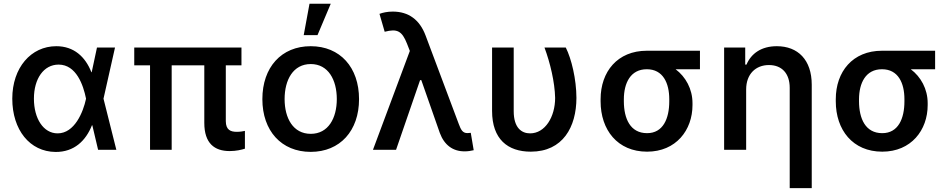

<svg xmlns="http://www.w3.org/2000/svg" viewBox="-20 -799 5068 1024"><path d="M276.3 11.4C375.7 12.1 437.5 -48.3 470.5 -131H472.3L503.2 0H600.5L532 -272.7L593.4 -545.5H497.2L469.1 -414.1H467.3C434.7 -496.8 373.9 -552.6 280.2 -552.6C145.2 -552.6 45.5 -437.9 45.5 -272.7C45.5 -106.5 138.8 10.3 276.3 11.4ZM160.9 -272.7C160.9 -379.3 213.1 -454.5 292.6 -454.5C387.1 -454.5 424.4 -344.5 438.6 -274.1L438.9 -272.7L438.6 -271.3C423.7 -201.3 377.8 -87.7 287.3 -87.7C211.6 -87.7 160.9 -166.5 160.9 -272.7Z M1267.8 -545.5H696V-450.6H780.2V0H895.6V-450.6H1069.6V-143.8C1069.6 -34.4 1123.9 6.7 1204.9 6.7C1239.7 6.7 1266.7 0 1286.2 -6V-100.9C1276.6 -98.7 1259.9 -95.9 1243.6 -95.9C1210.2 -95.9 1184.7 -105.5 1184.3 -152.7V-450.6H1267.8Z M1637.1 11C1793.7 11 1894.9 -101.6 1894.9 -270.2C1894.9 -440 1793.7 -552.6 1637.1 -552.6C1480.5 -552.6 1379.3 -440 1379.3 -270.2C1379.3 -101.6 1480.5 11 1637.1 11ZM1497.9 -270.6C1497.9 -372.9 1543.3 -457.4 1637.4 -457.4C1730.8 -457.4 1776.3 -372.9 1776.3 -270.6C1776.3 -168.7 1730.8 -85.2 1637.4 -85.2C1543.3 -85.2 1497.9 -168.7 1497.9 -270.6ZM1599.8 -611.5H1673.3L1744 -779.1H1630.7Z M2456.7 8.2C2473 8.5 2492.9 5.7 2506.4 2.1L2490.8 -90.6C2486.5 -90.2 2478.3 -89.1 2473 -89.1C2446 -89.1 2437.9 -108.7 2426.5 -138.5L2250 -609C2218.4 -693.9 2159.1 -737.2 2074.6 -737.2C2045.5 -737.2 2020.6 -731.5 2003.9 -725.1L2031.6 -629.6C2098.4 -647 2123.6 -634.2 2150.6 -566.4L2165.8 -527.3L1969.1 0H2092.3L2220.5 -371.8H2226.9L2325.6 -90.2C2349.8 -24.5 2396.3 8.2 2456.7 8.2Z M2604.4 -545.5V-207.4C2604.4 -56.8 2687.9 9.9 2810.7 9.9C2982.2 9.9 3054 -121.8 3054.3 -277C3054 -376.4 3027.7 -485.8 2997.5 -545.5H2883.9C2914.1 -464.5 2938.9 -360.8 2940.7 -277C2940.7 -175.8 2887.4 -87.7 2807.2 -87.7C2761.7 -87.7 2719.8 -117.2 2719.8 -206V-545.5Z M3183.2 -269.9V-258.5C3183.2 -106.2 3273.4 9.9 3431.1 9.9C3585.2 9.9 3673.3 -104.8 3673.3 -238.6V-248.6C3673.3 -324.6 3636.7 -389.6 3583.1 -429.7H3713.1V-528.4H3429.7C3273.1 -528.4 3183.2 -416.5 3183.2 -269.9ZM3307.2 -258.5V-269.9C3307.5 -355.8 3342.3 -429.7 3429.7 -429.7C3516.3 -429.7 3549.4 -355.8 3549.4 -269.9V-258.5C3549.4 -166.2 3516.3 -88.8 3431.1 -88.8C3341.3 -88.8 3307.5 -166.2 3307.2 -258.5Z M3959.5 -321.7C3959.5 -404.5 4010.7 -452.1 4081 -452.1C4150.6 -452.1 4191.8 -406.6 4191.8 -330.6V204.5H4309.3V-346.9C4309.3 -480.1 4235.4 -552.6 4122.9 -552.6C4041.2 -552.6 3986.5 -514.2 3961.3 -454.5H3954.5V-545.5H3842V0H3959.5Z M4437.5 -269.9V-258.5C4437.5 -106.2 4527.7 9.9 4685.4 9.9C4839.5 9.9 4927.6 -104.8 4927.6 -238.6V-248.6C4927.6 -324.6 4891 -389.6 4837.4 -429.7H4967.3V-528.4H4683.9C4527.3 -528.4 4437.5 -416.5 4437.5 -269.9ZM4561.4 -258.5V-269.9C4561.8 -355.8 4596.6 -429.7 4683.9 -429.7C4770.6 -429.7 4803.6 -355.8 4803.6 -269.9V-258.5C4803.6 -166.2 4770.6 -88.8 4685.4 -88.8C4595.5 -88.8 4561.8 -166.2 4561.4 -258.5Z"/></svg>

Font: Magic Ui Pro Semi Bold
Style: Regular
Weight: 600
Designer: Stefan Endress, Andreas Faust
Version: Version 1.000;FEAKit 1.0